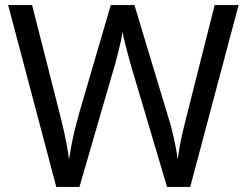

<svg xmlns="http://www.w3.org/2000/svg" viewBox="-20 -734 970 754"><path d="M917 -714 727 0H636L497 -468Q491 -489 485 -511Q479 -533 474 -553Q469 -573 465.5 -587.5Q462 -602 461 -609Q460 -602 457.5 -587.5Q455 -573 450 -553Q445 -533 439.5 -510.5Q434 -488 427 -465L292 0H201L12 -714H106L217 -278Q225 -247 231.5 -217.5Q238 -188 243 -160.5Q248 -133 251 -108Q255 -134 260.5 -163.5Q266 -193 273.5 -223Q281 -253 289 -283L415 -714H508L639 -280Q649 -249 656.5 -218Q664 -187 669.5 -159Q675 -131 678 -108Q681 -133 686 -160.5Q691 -188 698 -218Q705 -248 713 -279L823 -714Z"/></svg>

Font: Noto Sans New Tai Lue
Style: Regular
Weight: 400
Designer: Monotype Design Team
Foundry: Monotype Imaging Inc.
Version: Version 2.003